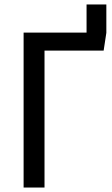

<svg xmlns="http://www.w3.org/2000/svg" viewBox="-20 -834 499 854"><path d="M453 -814V-688L441 -609H178V0H85V-689H365V-814Z"/></svg>

Font: Fira Sans Condensed
Style: Regular
Weight: 400
Width: 3
Designer: bBox Type GmbH & Carrois Corporate GbR & Edenspiekermann AG
Foundry: bBox Type GmbH & Carrois Corporate GbR & Edenspiekermann AG
Version: Version 4.301